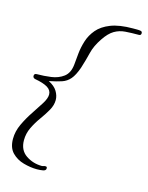

<svg xmlns="http://www.w3.org/2000/svg" viewBox="-110 -651 661 859"><g transform="rotate(15 220.5 -222.0)"><path d="M145 138Q116 138 83.5 129Q51 120 29 97.5Q7 75 7 34Q7 -1 23 -35Q39 -69 59.5 -99.5Q80 -130 96 -155.5Q112 -181 112 -199Q112 -219 92.5 -231Q73 -243 33 -250Q23 -253 23 -262Q23 -273 35 -273Q68 -273 101 -277.5Q134 -282 158 -300Q182 -318 186 -358Q188 -381 191 -410.5Q194 -440 203.5 -470Q213 -500 234.5 -525.5Q256 -551 295.5 -566.5Q335 -582 398 -582H417Q427 -582 434 -580.5Q441 -579 441 -571Q441 -561 431 -561Q396 -561 368.5 -559Q341 -557 318 -543.5Q295 -530 273 -497Q248 -460 240 -426.5Q232 -393 219 -352Q206 -315 190.5 -297Q175 -279 152.5 -271.5Q130 -264 95 -257Q123 -243 135 -223Q147 -203 147 -183Q147 -159 133.5 -135Q120 -111 101.5 -85.5Q83 -60 69.5 -32Q56 -4 56 27Q56 73 89 95.5Q122 118 164 118L176 115H181Q187 115 187 123Q187 133 174 135.5Q161 138 145 138Z"/></g></svg>

Font: Allura
Style: Regular
Weight: 400
Designer: Robert E. Leuschke
Foundry: Robert E. Leuschke
Version: Version 1.110